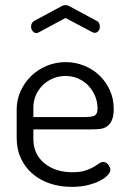

<svg xmlns="http://www.w3.org/2000/svg" viewBox="-20 -721 498 748"><path d="M131 -595Q129 -594 126.5 -593Q124 -592 122 -592Q114 -592 107.5 -599.5Q101 -607 101 -618Q101 -624 104 -630Q107 -636 114 -640L218 -696Q226 -701 235 -701Q244 -701 252 -696L356 -640Q363 -637 366 -630.5Q369 -624 369 -617Q369 -607 363 -600Q357 -593 349 -593Q347 -593 344 -594Q341 -595 339 -596L235 -651ZM236 -479Q273 -479 307 -465.5Q341 -452 366.5 -428Q392 -404 407.5 -370.5Q423 -337 423 -297Q423 -268 415.5 -252Q408 -236 396 -228Q384 -220 368 -218.5Q352 -217 336 -217H110V-180Q110 -120 153 -85Q196 -50 262 -50Q292 -50 311 -56Q330 -62 343 -69.5Q356 -77 365 -83.5Q374 -90 382 -90Q394 -90 402 -79Q410 -68 410 -59Q410 -50 399.5 -38.5Q389 -27 369.5 -17Q350 -7 322.5 0Q295 7 260 7Q213 7 173.5 -6.5Q134 -20 105.5 -45Q77 -70 61 -105Q45 -140 45 -183V-295Q45 -332 60 -365.5Q75 -399 101 -424.5Q127 -450 162 -464.5Q197 -479 236 -479ZM310 -265Q340 -265 350 -271.5Q360 -278 360 -299Q360 -323 351 -345.5Q342 -368 325.5 -386Q309 -404 286 -414.5Q263 -425 235 -425Q209 -425 186.5 -415.5Q164 -406 147 -389.5Q130 -373 120 -350.5Q110 -328 110 -303V-265Z"/></svg>

Font: Dosis
Style: Book
Weight: 400
Designer: EdgarTolentino, PabloImpallari, IginoMarini
Foundry: EdgarTolentino, PabloImpallari, IginoMarini
Version: Version 1.007